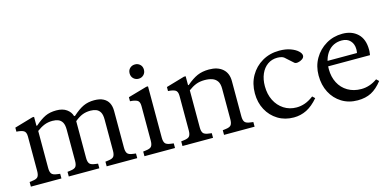

<svg xmlns="http://www.w3.org/2000/svg" viewBox="-69 -1114 3085 1517"><g transform="rotate(-15 1474.0 -355.0)"><path d="M34 0V-38L57 -41Q93 -45 103.5 -60Q114 -75 114 -106V-389Q114 -426 94 -436.5Q74 -447 36 -449V-482L187 -526H201V-453H207Q254 -494 292 -512Q330 -530 383 -530Q435 -530 467 -507Q499 -484 508 -450H516Q565 -494 604 -512Q643 -530 693 -530Q738 -530 767 -515Q796 -500 810 -473Q824 -446 824 -407V-106Q824 -75 835 -60Q846 -45 882 -41L904 -38V0H654V-38L677 -41Q713 -45 723.5 -60Q734 -75 734 -106V-361Q734 -401 722 -421.5Q710 -442 689.5 -450Q669 -458 643 -458Q607 -458 577.5 -446.5Q548 -435 514 -407V-106Q514 -75 525 -60Q536 -45 572 -41L594 -38V0H344V-38L367 -41Q403 -45 413.5 -60Q424 -75 424 -106V-361Q424 -401 412 -421.5Q400 -442 379.5 -450Q359 -458 333 -458Q296 -458 266 -446Q236 -434 204 -410V-106Q204 -75 215 -60Q226 -45 262 -41L284 -38V0Z M963 0V-38L986 -41Q1022 -45 1032.5 -60Q1043 -75 1043 -106V-389Q1043 -426 1023 -436.5Q1003 -447 965 -449V-482L1119 -526H1133V-106Q1133 -75 1144 -60Q1155 -45 1191 -41L1213 -38V0ZM1078 -603Q1053 -603 1036 -619.5Q1019 -636 1019 -662Q1019 -688 1036 -704Q1053 -720 1078 -720Q1102 -720 1119 -704Q1136 -688 1136 -662Q1136 -636 1119 -619.5Q1102 -603 1078 -603Z M1274 0V-38L1297 -41Q1333 -45 1343.5 -60Q1354 -75 1354 -106V-389Q1354 -426 1334 -436.5Q1314 -447 1276 -449V-482L1427 -526H1441V-453H1447Q1495 -494 1536 -512Q1577 -530 1632 -530Q1703 -530 1743.5 -494.5Q1784 -459 1784 -395V-106Q1784 -75 1795 -60Q1806 -45 1842 -41L1864 -38V0H1614V-38L1637 -41Q1673 -45 1683.5 -60Q1694 -75 1694 -106V-357Q1694 -397 1679 -418.5Q1664 -440 1638 -449Q1612 -458 1577 -458Q1537 -458 1506.5 -446Q1476 -434 1444 -410V-106Q1444 -75 1455 -60Q1466 -45 1502 -41L1524 -38V0Z M2184 10Q2111 10 2054.5 -24.5Q1998 -59 1966 -118.5Q1934 -178 1934 -253Q1934 -333 1969.5 -395.5Q2005 -458 2067 -494Q2129 -530 2207 -530Q2259 -530 2297.5 -516Q2336 -502 2357.5 -482Q2379 -462 2379 -444Q2379 -428 2362.5 -416.5Q2346 -405 2326.5 -402Q2307 -399 2298 -407L2242 -457Q2229 -471 2212.5 -475.5Q2196 -480 2178 -480Q2132 -480 2097.5 -455.5Q2063 -431 2044 -387.5Q2025 -344 2025 -288Q2025 -222 2050.5 -171Q2076 -120 2121.5 -90.5Q2167 -61 2225 -61Q2260 -61 2294 -73Q2328 -85 2365 -113L2385 -94Q2338 -39 2289 -14.5Q2240 10 2184 10Z M2706 10Q2633 10 2576.5 -25Q2520 -60 2488.5 -120.5Q2457 -181 2457 -259Q2457 -336 2492.5 -397Q2528 -458 2588.5 -494Q2649 -530 2723 -530Q2800 -530 2847.5 -485Q2895 -440 2895 -354Q2895 -348 2895 -341.5Q2895 -335 2893 -324L2891 -310H2534V-353H2796Q2799 -369 2799 -383Q2799 -426 2774 -453Q2749 -480 2705 -480Q2633 -480 2590.5 -426.5Q2548 -373 2548 -286Q2548 -224 2573.5 -174.5Q2599 -125 2646.5 -97Q2694 -69 2757 -69Q2791 -69 2824 -80Q2857 -91 2888 -113L2908 -94Q2865 -39 2818 -14.5Q2771 10 2706 10Z"/></g></svg>

Font: Hedvig Letters Serif
Style: Regular
Weight: 400
Designer: Alexander Örn & Tor Weibull
Foundry: Kanon Foundry
Version: Version 1.000